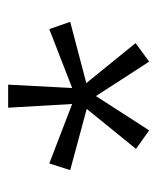

<svg xmlns="http://www.w3.org/2000/svg" viewBox="23 -799 390 476"><g transform="rotate(-90 218.0 -561.0)"><path d="M250 -542 349.1 -419.9 303.2 -386.2 217.8 -518.1 132.8 -386.2 86.9 -418.9 186 -541 34.2 -582 50.8 -633.8 198.2 -577.1 189 -735.8H246.1L237.8 -577.1L383.8 -633.8L401.9 -582Z"/></g></svg>

Font: FiraSans-Light
Style: Regular
Weight: 300
Designer: Carrois Corporate & Edenspiekermann AG
Foundry: Carrois Corporate GbR & Edenspiekermann AG
Version: Version 3.106;PS 003.106;hotconv 1.0.70;makeotf.lib2.5.58329